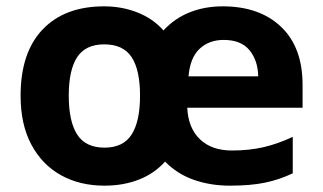

<svg xmlns="http://www.w3.org/2000/svg" viewBox="-20 -576 1018 606"><path d="M683 -556Q799 -556 867 -491.5Q935 -427 935 -308V-236H571Q574 -172 611 -136.5Q648 -101 712 -101Q767 -101 812 -111.5Q857 -122 904 -144V-29Q862 -9 816.5 0.5Q771 10 706 10Q644 10 591.5 -8.5Q539 -27 501 -66Q467 -28 418 -9Q369 10 310 10Q232 10 172.5 -23Q113 -56 79 -119.5Q45 -183 45 -274Q45 -410 114.5 -483Q184 -556 309 -556Q364 -556 413 -537Q462 -518 496 -480Q531 -518 578.5 -537Q626 -556 683 -556ZM309 -436Q250 -436 223.5 -395.5Q197 -355 197 -274Q197 -193 223.5 -151.5Q250 -110 310 -110Q369 -110 395.5 -151.5Q422 -193 422 -274Q422 -355 395.5 -395.5Q369 -436 309 -436ZM686 -450Q640 -450 610 -422Q580 -394 575 -335H795Q794 -385 767.5 -417.5Q741 -450 686 -450Z"/></svg>

Font: Noto Sans Gunjala Gondi
Style: Regular
Weight: 400
Designer: Ek Type
Foundry: Ek Type
Version: Version 1.004